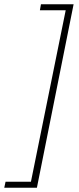

<svg xmlns="http://www.w3.org/2000/svg" viewBox="-80 -728 370 900"><path d="M-60 152 -54 124H65L228 -680H107L112 -708H265L93 152Z"/></svg>

Font: Source Sans 3 ExtraLight Light
Style: Italic
Weight: 300
Italic angle: -11°
Version: Version 3.052;hotconv 1.1.0;makeotfexe 2.6.0